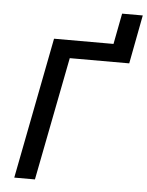

<svg xmlns="http://www.w3.org/2000/svg" viewBox="-56 -862 696 907"><g transform="rotate(5 292.0 -408.0)"><path d="M46 0 176 -670H458L486 -816H584L540 -585H258L144 0Z"/></g></svg>

Font: Lode Dark Term
Style: Bold Italic
Weight: 700
Italic angle: -11°
Monospace: yes
Designer: Belleve Invis
Foundry: Belleve Invis
Version: Version 29.2.0